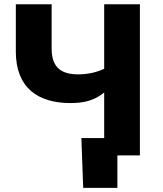

<svg xmlns="http://www.w3.org/2000/svg" viewBox="-20 -748 784 924"><path d="M319.8 -252C384.8 -252 434.6 -264.6 481.4 -302.7V-83.5H371.6L380.4 156.2H544.9V0H653.3V-727.5H481.4V-417C448.2 -401.4 405.8 -390.1 356.4 -390.1C262.2 -390.1 228.5 -435.1 228.5 -515.1V-727.5H56.2V-500C56.2 -323.7 164.1 -252 319.8 -252Z"/></svg>

Font: Inter ExtraBold
Style: Regular
Weight: 800
Designer: Rasmus Andersson
Foundry: rsms
Version: Version 4.001;git-9221beed3